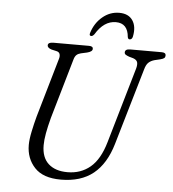

<svg xmlns="http://www.w3.org/2000/svg" viewBox="-59 -941 911 1010"><g transform="rotate(5 396.0 -436.5)"><path d="M527.5 -203.5 643.5 -602.5Q649.5 -624.5 645.5 -636.8Q641.5 -649 623 -655.5L601.5 -661.5Q589 -666 582.8 -670.2Q576.5 -674.5 576.5 -682Q576.5 -700 604 -700H770Q792 -700 792 -685Q792 -676 786.8 -671Q781.5 -666 765.5 -662L736 -655Q716.5 -649.5 704.5 -638.2Q692.5 -627 685.5 -601L567.5 -198Q536.5 -92 471 -39Q405.5 14 299 14Q205.5 14 160.8 -34Q116 -82 116 -153Q116 -182.5 124.8 -224.5Q133.5 -266.5 144 -305L235 -619Q239 -633 235.5 -643.8Q232 -654.5 218 -657.5L191.5 -663.5Q169.5 -670.5 169.5 -684Q170 -700 198 -700H386Q407.5 -700 407.5 -686Q407.5 -671 379 -664L347 -657Q332.5 -653.5 324 -645.5Q315.5 -637.5 311 -621L219.5 -305Q207 -258 200.5 -222Q194 -186 194 -158.5Q194 -94 230.2 -61Q266.5 -28 331 -28Q401 -28 451 -69.8Q501 -111.5 527.5 -203.5ZM516.5 -836.5Q453.5 -836.5 409.5 -763.5Q401 -752.5 393.5 -752.5Q381 -752.5 386 -768.5Q402.5 -821.5 441.8 -854.2Q481 -887 530 -887Q579 -887 601 -854.2Q623 -821.5 612 -768.5Q608.5 -752.5 595.5 -752.5Q588 -752.5 585.5 -763.5Q579.5 -836.5 516.5 -836.5Z"/></g></svg>

Font: Fraunces 9pt S050 Light
Style: Italic
Weight: 300
Italic angle: -16°
Version: Version 1.000; ttfautohint (v1.8.3)